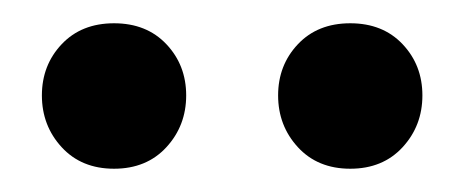

<svg xmlns="http://www.w3.org/2000/svg" viewBox="-20 -746 400 165"><path d="M16 -664Q16 -690 33 -708Q50 -726 78 -726Q106 -726 123 -708Q140 -690 140 -664Q140 -638 123 -619.5Q106 -601 78 -601Q50 -601 33 -619.5Q16 -638 16 -664ZM219 -664Q219 -690 236 -708Q253 -726 281 -726Q309 -726 326 -708Q343 -690 343 -664Q343 -638 326 -619.5Q309 -601 281 -601Q253 -601 236 -619.5Q219 -638 219 -664Z"/></svg>

Font: Tiro Gurmukhi
Style: Regular
Weight: 400
Designer: Gurmukhi: John Hudson & Fiona Ross. Latin: John Hudson.
Foundry: Tiro Typeworks Ltd.
Version: Version 1.52